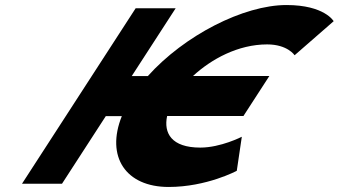

<svg xmlns="http://www.w3.org/2000/svg" viewBox="-20 -735 1353 767"><path d="M780.2 -145.4C664.5 -145.4 633.2 -203.6 647.6 -271.4L647.8 -271.6H952.5L1056 -431.4H751C824.3 -499.1 931.2 -557.6 1047.2 -557.6C1128.8 -557.6 1156.9 -514.3 1156.9 -514.3L1312.9 -650.3C1312.9 -650.3 1276.6 -714.9 1124.4 -714.9C952.9 -714.9 716.1 -593.5 570.5 -431H506.2L681.8 -702.1H522L67.8 -0.9H227.6L402.7 -271.2H466.7C401.5 -108.8 482.5 11.9 653.7 11.9C805.9 11.9 925.9 -52.7 925.9 -52.7L946 -188.7C946 -188.7 861.8 -145.4 780.2 -145.4Z"/></svg>

Font: Hussar
Style: BdWodka
Weight: 700
Foundry: Cannot Into Space Fonts
Version: Version 2.00